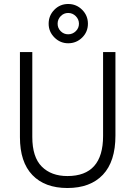

<svg xmlns="http://www.w3.org/2000/svg" viewBox="-20 -935 679 963"><path d="M559 -255Q559 -125 496 -58.5Q433 8 318 8Q205 8 142.5 -57Q80 -122 80 -247V-674H142V-248Q142 -147 189.5 -99.5Q237 -52 318 -52Q497 -52 497 -253V-674H559ZM322 -718Q282 -718 253 -747Q224 -776 224 -816Q224 -857 252.5 -886Q281 -915 322 -915Q363 -915 392 -886Q421 -857 421 -816Q421 -775 392 -746.5Q363 -718 322 -718ZM284.5 -854Q269 -838 269 -816Q269 -794 284.5 -778.5Q300 -763 322 -763Q344 -763 360 -778.5Q376 -794 376 -816Q376 -838 360 -854Q344 -870 322 -870Q300 -870 284.5 -854Z"/></svg>

Font: Hind Vadodara Light
Style: Regular
Weight: 300
Designer: Hitesh Malaviya
Foundry: Indian Type Foundry
Version: Version 1.000;PS 1.0;hotconv 1.0.86;makeotf.lib2.5.63406; tt